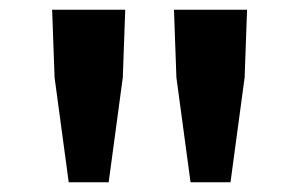

<svg xmlns="http://www.w3.org/2000/svg" viewBox="-20 -800 615 394"><path d="M87 -780 92 -641 121 -426H203L232 -641L237 -780ZM337 -780 342 -641 371 -426H453L482 -641L487 -780Z"/></svg>

Font: Bithumb Trading Sans Bold
Style: Bold
Weight: 700
Designer: Ham Hyungwon
Foundry: Bithumb
Version: Version 0.500;FEAKit 1.0